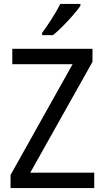

<svg xmlns="http://www.w3.org/2000/svg" viewBox="-20 -964 535 984"><path d="M463 0H34V-67L352 -635H43V-714H454V-647L135 -79H463ZM392 -934Q379 -915 354.5 -886.5Q330 -858 302 -830Q274 -802 252 -784H196V-796Q220 -828 246 -869Q272 -910 289 -944H392Z"/></svg>

Font: Noto Sans Hebrew SemiCondensed
Style: Regular
Weight: 400
Width: 4
Designer: Monotype Design Team
Foundry: Monotype Imaging Inc.
Version: Version 2.004; ttfautohint (v1.8.4.7-5d5b)